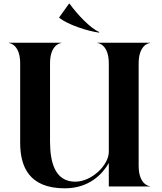

<svg xmlns="http://www.w3.org/2000/svg" viewBox="-20 -1012 878 1042"><path d="M570.5 -668V-188C570.5 -116 477.5 -26 388.5 -26C279.5 -26 251.5 -129 251.5 -244V-668C251.5 -769 307.5 -778.5 313 -778.5V-780H28V-778.5C33.5 -778.5 89.5 -769 89.5 -668V-237C89.5 -108 137.5 10 331.5 10C465 10 536.5 -68.5 570.5 -127V0H794V-1.5C788.5 -1.5 732.5 -11 732.5 -112V-668C732.5 -769 788.5 -778.5 794 -778.5V-780H509V-778.5C514.5 -778.5 570.5 -769 570.5 -668ZM357.5 -992H354.5L301.5 -918V-915C352.5 -876 457.5 -843 516.5 -835L519.5 -838C471.5 -857 398.5 -935 357.5 -992Z"/></svg>

Font: Beautique Display Medium
Style: Bold
Weight: 900
Designer: Nhat-Quang Ngo
Version: Version 1.100;Glyphs 3.2.3 (3260)